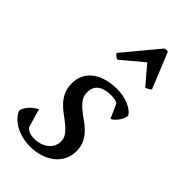

<svg xmlns="http://www.w3.org/2000/svg" viewBox="-228 -775 846 846"><g transform="rotate(45 194.5 -352.5)"><path d="M228 -101.6Q228 -122.1 217 -137.2Q206.1 -152.3 189.7 -166Q173.3 -179.7 154.1 -193.4Q134.8 -207 118.4 -224.1Q102.1 -241.2 91.1 -263.2Q80.1 -285.2 80.1 -315.9Q80.1 -346.7 92 -369.9Q104 -393.1 125.5 -408.7Q147 -424.3 176.5 -432.4Q206.1 -440.4 241.2 -440.4Q258.8 -440.4 276.6 -437Q294.4 -433.6 310.1 -427.2Q325.7 -420.9 338.1 -411.9Q350.6 -402.8 356.4 -392.1Q356.4 -382.8 352.3 -372.8Q348.1 -362.8 341.8 -353.5Q335.4 -344.2 327.4 -336.9Q319.3 -329.6 311.5 -326.2L281.7 -393.1Q277.8 -396.5 267.3 -399.4Q256.8 -402.3 241.2 -402.3Q223.6 -402.3 208 -398.9Q192.4 -395.5 180.7 -387.9Q168.9 -380.4 162.4 -367.7Q155.8 -355 155.8 -336.4Q155.8 -314.5 167 -298.1Q178.2 -281.7 194.8 -267.8Q211.4 -253.9 231.2 -240.5Q251 -227.1 267.6 -210.2Q284.2 -193.4 295.4 -171.6Q306.6 -149.9 306.6 -119.6Q306.6 -88.9 293.7 -64.5Q280.8 -40 258.8 -23.4Q236.8 -6.8 208 2Q179.2 10.7 147.5 10.7Q122.6 10.7 99.1 5.1Q75.7 -0.5 56.4 -10.7Q37.1 -21 22.7 -35.4Q8.3 -49.8 1 -67.9Q3.4 -79.1 9.3 -88.9Q15.1 -98.6 22.9 -106.9Q30.8 -115.2 40 -121.8Q49.3 -128.4 58.6 -133.8L84.5 -45.9Q90.8 -37.6 104.7 -32Q118.7 -26.4 137.2 -26.4Q151.9 -26.4 167.7 -30.8Q183.6 -35.2 197 -44.4Q210.4 -53.7 219.2 -67.9Q228 -82 228 -101.6ZM148.9 -532.2Q140.6 -535.2 134.8 -539.8Q128.9 -544.4 125.5 -551.3L259.8 -712.9Q265.1 -715.3 271.5 -715.8Q277.8 -716.3 281.7 -712.9L349.1 -547.4Q337.4 -535.6 322.3 -532.2L250 -617.2Z"/></g></svg>

Font: PT Astra Serif
Style: Italic
Weight: 400
Italic angle: -16°
Designer: A.Korolkova, I. Chaeva
Foundry: ParaType Ltd
Version: Version 1.001